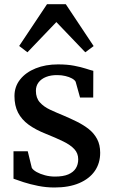

<svg xmlns="http://www.w3.org/2000/svg" viewBox="-20 -864 527 896"><path d="M234 11Q195.5 11 158 3.5Q120.5 -4 90.2 -13.8Q60 -23.5 43 -30V-158H109.5L128.5 -80.5Q134.5 -70.5 151 -61.2Q167.5 -52 190 -46Q212.5 -40 236.5 -40Q275 -40 298.8 -50.2Q322.5 -60.5 333.8 -78.5Q345 -96.5 345 -120.5Q345 -148.5 327 -168Q309 -187.5 275.2 -204Q241.5 -220.5 194 -239.5Q146 -258.5 113.5 -282.2Q81 -306 64.2 -338.5Q47.5 -371 47.5 -415.5Q47.5 -460 74 -493.2Q100.5 -526.5 146.5 -545Q192.5 -563.5 250.5 -563.5Q294 -563.5 326.2 -557.2Q358.5 -551 380.5 -543.8Q402.5 -536.5 415.5 -533.5L415 -409H353.5L333 -482.5Q328.5 -491 315.8 -498Q303 -505 285.2 -509.2Q267.5 -513.5 248 -513.5Q218 -514 195.2 -505Q172.5 -496 160 -479.5Q147.5 -463 147.5 -440.5Q147.5 -407 165.8 -386.5Q184 -366 213.5 -352.2Q243 -338.5 276 -325Q308 -311.5 338.8 -296.2Q369.5 -281 394 -261.8Q418.5 -242.5 433 -215.5Q447.5 -188.5 447.5 -151Q447.5 -102.5 422.5 -66.2Q397.5 -30 349.8 -9.5Q302 11 234 11ZM108 -620 69.5 -649.5 199.5 -844.5H287L417 -649L378 -620L243 -761Z"/></svg>

Font: Merriweather 28pt Medium
Style: Regular
Weight: 500
Version: Version 2.100